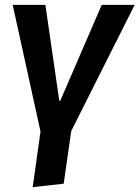

<svg xmlns="http://www.w3.org/2000/svg" viewBox="-20 -549 572 787"><path d="M114 218 146 -10 32 -529H166L223 -136H227L397 -529H532L272 -12L241 204Z"/></svg>

Font: Xgbmvzvtohvqztyvzapvmeyoton
Style: Regular
Weight: 500
Italic angle: -8°
Designer: Carrois Corporate & Edenspiekermann
Foundry: Carrois Corporate GbR & Edenspiekermann AG
Version: Version 2.001